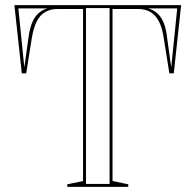

<svg xmlns="http://www.w3.org/2000/svg" viewBox="-20 -728 762 748"><path d="M242.2 0V-10L303.5 -22.8V-693H204.1Q177.3 -693 156.7 -681.5Q136 -670 122.8 -643.9Q109.6 -617.7 103 -573.8L82.1 -442.3H64.9L36.1 -708H685.7L657 -442.3H639.8L619.4 -570.4Q613.4 -616 600 -642.7Q586.5 -669.5 566.1 -681.2Q545.7 -693 517.7 -693H418.4V-22.8L479.7 -10V0ZM74.8 -465.4 90.4 -577.7Q96.9 -630.2 114.7 -658.2Q132.4 -686.1 165 -695.4H51.5ZM315 -11.5H406.9V-696.5H315ZM647.1 -465.4 670.4 -695.4H556.9Q591 -685.6 609 -656.5Q627 -627.5 632 -573.7Z"/></svg>

Font: Kalnia Glaze Thin
Style: Regular
Weight: 100
Version: Version 1.110